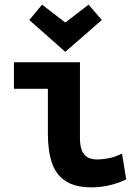

<svg xmlns="http://www.w3.org/2000/svg" viewBox="-20 -794 600 826"><path d="M374 12Q303 12 261.5 -15.5Q220 -43 203 -94.5Q186 -146 186 -218V-412H40V-526H324V-200Q324 -169 331.5 -148.5Q339 -128 355.5 -118Q372 -108 399 -108Q417 -108 444 -112.5Q471 -117 505 -133L523 -22Q495 -9 469 -1.5Q443 6 419 9Q395 12 374 12ZM261 -571 106 -708 161 -774 261 -697 361 -774 418 -708Z"/></svg>

Font: Ubuntu Sans Mono
Style: Bold
Weight: 700
Monospace: yes
Designer: Dalton Maag Ltd
Foundry: Dalton Maag Ltd
Version: Version 1.006